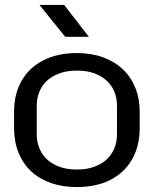

<svg xmlns="http://www.w3.org/2000/svg" viewBox="-20 -749 623 778"><path d="M291 9Q233 9 186 -7.5Q139 -24 106 -55Q73 -86 55 -130.5Q37 -175 37 -230V-296Q37 -369 68 -422.5Q99 -476 156.5 -505Q214 -534 291 -534Q350 -534 397 -517Q444 -500 477 -469Q510 -438 528 -394Q546 -350 546 -296V-230Q546 -157 515 -103Q484 -49 427 -20Q370 9 291 9ZM291 -62Q341 -62 378 -80Q415 -98 434.5 -130.5Q454 -163 454 -205V-320Q454 -363 434.5 -395Q415 -427 378.5 -445Q342 -463 292 -463Q242 -463 205 -445Q168 -427 148.5 -395Q129 -363 129 -320V-205Q129 -163 148.5 -130.5Q168 -98 205 -80Q242 -62 291 -62ZM244 -600 140 -729H240L340 -600Z"/></svg>

Font: Hubot Sans
Style: Regular
Weight: 400
Designer: Deni Anggara
Foundry: GitHub, Inc., Subsidiary of Microsoft Corporation
Version: Version 2.000